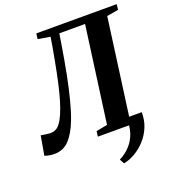

<svg xmlns="http://www.w3.org/2000/svg" viewBox="-191 -869 1087 1208"><g transform="rotate(-20 353.0 -264.5)"><path d="M645 -50.5Q646 2.5 627.5 47.5Q609 92.5 577.5 127.2Q546 162 507.5 184.5Q469 207 430.5 214L413.5 183Q452.5 164 483.5 131.5Q514.5 99 530.8 53.2Q547 7.5 540.5 -50.5ZM327.5 -694 317 -627.5Q300 -522.5 282.8 -434.2Q265.5 -346 247 -274.8Q228.5 -203.5 208 -150Q179 -75.5 139.8 -33.2Q100.5 9 38.5 9Q21 9 5.2 6Q-10.5 3 -24.5 -2.5L-2 -131Q16.5 -128 31 -125.8Q45.5 -123.5 57 -123Q87 -122 106.5 -136.8Q126 -151.5 142.5 -182Q158 -210.5 172.2 -250.5Q186.5 -290.5 200.2 -344.5Q214 -398.5 228.2 -469.2Q242.5 -540 258.5 -631L268.5 -692.5L186.5 -706.5L191.5 -743H729.5L725.5 -706.5L648 -693L561 -50L638.5 -31.5L634 0H333L337.5 -35.5L412.5 -50L500 -694Z"/></g></svg>

Font: Merriweather 72pt
Style: Bold Italic
Weight: 700
Italic angle: -7.8°
Version: Version 2.101